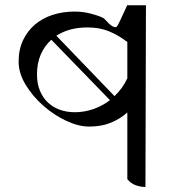

<svg xmlns="http://www.w3.org/2000/svg" viewBox="-20 -735 720 763"><path d="M558 8Q538 8 519 1Q500 -6 486 -23V-288Q458 -263 421 -247.5Q384 -232 334 -232Q292 -232 243 -255Q194 -278 152 -315Q110 -352 82 -398Q54 -444 54 -490Q54 -538 71.5 -575Q89 -612 119 -637.5Q149 -663 189.5 -676Q230 -689 276 -689Q310 -689 340 -681Q389 -668 396 -659Q431 -619 444 -629Q448 -631 486 -715L484 -714H560ZM277 -289Q315 -289 351 -301.5Q387 -314 417 -337L184 -577Q157 -553 142 -518.5Q127 -484 127 -439Q127 -403 138.5 -375Q150 -347 170 -328Q190 -309 217.5 -299Q245 -289 277 -289ZM486 -568Q451 -595 413.5 -610.5Q376 -626 327 -626Q255 -626 204 -593L435 -353Q451 -368 464 -386Q477 -404 486 -424Z"/></svg>

Font: uhindi25
Style: Book
Weight: 400
Designer: Jelle Bosma - Monotype Design Team
Foundry: Monotype Imaging Inc.
Version: Version 2.003